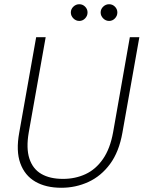

<svg xmlns="http://www.w3.org/2000/svg" viewBox="-20 -876 679 908"><path d="M270 12Q197 12 147 -17Q97 -46 76 -104Q55 -162 71 -249L151 -700H196L116 -250Q103 -175 119 -126Q135 -77 175.5 -53.5Q216 -30 278 -30Q336 -30 384.5 -52.5Q433 -75 467 -124Q501 -173 515 -251L594 -700H639L559 -249Q543 -158 500.5 -100.5Q458 -43 398 -15.5Q338 12 270 12ZM355 -777Q339 -777 327 -789Q315 -801 315 -817Q315 -833 327 -844.5Q339 -856 355 -856Q371 -856 382.5 -844.5Q394 -833 394 -817Q394 -801 382.5 -789Q371 -777 355 -777ZM496 -777Q480 -777 468 -789Q456 -801 456 -817Q456 -833 468 -844.5Q480 -856 496 -856Q512 -856 523.5 -844.5Q535 -833 535 -817Q535 -801 523.5 -789Q512 -777 496 -777Z"/></svg>

Font: DM Sans 16pt ExtraLight
Style: Italic
Weight: 250
Italic angle: -10°
Version: Version 4.004;gftools[0.9.30]